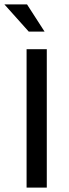

<svg xmlns="http://www.w3.org/2000/svg" viewBox="-41 -854 313 874"><path d="M172 -630V0H80V-630ZM-21 -834H82L162 -710H90Z"/></svg>

Font: Mukta Malar
Style: Regular
Weight: 400
Designer: Aadarsh Rajan, Girish Dalvi, Yashodeep Gholap
Foundry: Ek Type
Version: Version 2.538;PS 1.000;hotconv 16.6.51;makeotf.lib2.5.65220;